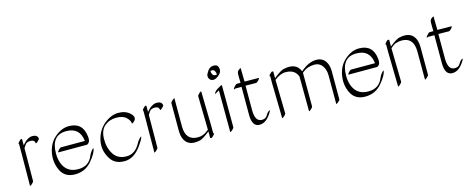

<svg xmlns="http://www.w3.org/2000/svg" viewBox="-34 -1072 3959 1622"><g transform="rotate(-15 1945.5 -261.0)"><path d="M119.1 -319.8Q166 -375.5 209.2 -375.5Q252.4 -375.5 257.3 -342.8Q258.3 -335.4 240.7 -319.3Q223.1 -303.2 222.2 -310.5Q218.3 -340.3 185.1 -340.3Q151.9 -340.3 139.4 -324.2Q127 -308.1 123 -300.3Q118.2 -291 118.7 -290Q119.1 -289.1 119.1 -288.6L117.2 -7.8Q117.2 0.5 99.6 16.1Q82 31.7 82 23.4L84 -257.3Q84 -258.3 84.2 -260.3Q84.5 -262.2 84 -263.2V-339.4Q75.2 -342.8 91.6 -360.4Q107.9 -377.9 113.5 -375.7Q119.1 -373.5 119.1 -372.1Z M386.2 -78.1Q423.3 -3.9 515.6 -5.1Q607.9 -6.3 640.1 -88.9Q648.9 -110.8 665.3 -129.9Q681.6 -148.9 681.2 -141.1Q680.2 -106 624 -38.3Q567.9 29.3 478.8 30.5Q389.6 31.7 353.5 -39.8Q317.4 -111.3 332.5 -195.1Q347.7 -278.8 407 -328.1Q466.3 -377.4 528.3 -377Q649.4 -377 663.1 -251Q667 -216.3 656 -200.9Q645 -185.5 633.3 -185.5H387.7Q379.4 -185.5 394.8 -203.4Q410.2 -221.2 418.5 -221.2H627.9Q613.8 -341.8 497.1 -341.8Q364.3 -342.8 364.3 -179.7Q364.7 -120.1 386.2 -78.1Z M1057.1 -90.3Q1064.9 -105.5 1081.3 -122.8Q1097.7 -140.1 1096.7 -131.8Q1094.2 -113.3 1056.2 -59.6Q992.7 30.3 910.4 31Q828.1 31.7 790.5 -24.4Q738.3 -102.1 755.6 -188.2Q772.9 -274.4 835 -325.9Q897 -377.4 961.4 -377.2Q1025.9 -377 1064.5 -338.9Q1103 -300.8 1069.3 -271Q1050.3 -253.9 1049.8 -262.2Q1049.3 -285.6 1021.2 -313.7Q993.2 -341.8 933.6 -342Q874 -342.3 831.1 -306.2Q788.1 -270 788.1 -191.4Q788.1 -112.8 825 -58.1Q861.8 -3.4 937.5 -4.2Q1013.2 -4.9 1057.1 -90.3Z M1206.5 -319.8Q1253.4 -375.5 1296.6 -375.5Q1339.8 -375.5 1344.7 -342.8Q1345.7 -335.4 1328.1 -319.3Q1310.5 -303.2 1309.6 -310.5Q1305.7 -340.3 1272.5 -340.3Q1239.3 -340.3 1226.8 -324.2Q1214.4 -308.1 1210.4 -300.3Q1205.6 -291 1206.1 -290Q1206.5 -289.1 1206.5 -288.6L1204.6 -7.8Q1204.6 0.5 1187 16.1Q1169.4 31.7 1169.4 23.4L1171.4 -257.3Q1171.4 -258.3 1171.6 -260.3Q1171.9 -262.2 1171.4 -263.2V-339.4Q1162.6 -342.8 1179 -360.4Q1195.3 -377.9 1200.9 -375.7Q1206.5 -373.5 1206.5 -372.1Z M1691.9 -67.4V-4.9Q1704.1 -2.4 1688 15.4Q1671.9 33.2 1664.3 31.5Q1656.7 29.8 1656.7 28.3V-28.8Q1595.2 20.5 1568.8 26.4Q1457.5 51.8 1425.8 -35.6Q1417 -60.5 1416.5 -92.3V-339.8Q1416.5 -348.1 1434.1 -363.8Q1451.7 -379.4 1451.7 -371.1V-123.5Q1453.6 -3.9 1557.6 -3.4Q1605 -2 1647.5 -37.1Q1652.3 -41 1656.2 -44.4Q1653.3 -191.4 1650.4 -337.9Q1650.4 -346.2 1667.7 -361.8Q1685.1 -377.4 1685.5 -369.1Z M1878.4 -537.6Q1896.5 -497.6 1866.5 -468Q1836.4 -438.5 1810.5 -438.5Q1784.7 -438.5 1772.9 -464.4Q1770 -471.7 1770 -484.1Q1770 -496.6 1789.8 -525.4Q1809.6 -554.2 1840.1 -554.2Q1870.6 -554.2 1878.4 -537.6ZM1850.1 -474.1Q1851.6 -485.8 1844.2 -502.4Q1836.9 -519 1822.8 -519Q1808.6 -519 1805.7 -518.6Q1805.2 -515.1 1805.2 -509.5Q1805.2 -503.9 1812.7 -486.6Q1820.3 -469.2 1850.1 -474.1ZM1820.8 -354 1855.5 -374.5Q1867.2 -381.3 1867.7 -373L1869.1 -9.3Q1869.1 -1 1851.3 14.6Q1833.5 30.3 1833.5 22L1832 -340.8H1831.5L1802.7 -323.7Q1787.6 -314.5 1796.6 -329.6Q1805.7 -344.7 1820.8 -354Z M2024.9 -355Q2024.4 -393.1 2023.9 -422.9Q2023.4 -452.6 2037.8 -463.4Q2052.2 -474.1 2054.9 -474.1Q2057.6 -474.1 2058.3 -473.6Q2059.1 -473.1 2059.3 -471.9Q2059.6 -470.7 2059.6 -469.5Q2059.6 -468.3 2059.1 -466.1Q2058.6 -463.9 2058.6 -462.4L2060.5 -356.4L2183.1 -355Q2191.4 -355 2175.8 -337.2Q2160.2 -319.3 2151.9 -319.8Q2106 -320.3 2059.6 -320.8V-105Q2060.1 -5.9 2119.1 -5.9Q2152.8 -5.9 2165.5 -29.3Q2178.2 -52.7 2193.8 -63Q2209.5 -73.2 2202.1 -59.1Q2154.3 29.3 2089.6 29.3Q2024.9 29.3 2024.4 -73.7V-319.8H1968.8Q1956.1 -312.5 1957 -316.9L1957.5 -318.4Q1957.5 -323.2 1963.1 -329.6Q1968.8 -335.9 1977.1 -345.5Q1985.4 -355 1993.7 -355Z M2415.5 -343.3Q2369.6 -344.7 2316.9 -302.2L2322.8 -8.8Q2322.8 -0.5 2305.2 14.9Q2287.6 30.3 2287.6 22.5L2281.7 -279.3V-342.3Q2270 -345.2 2286.1 -362.5Q2302.2 -379.9 2309.6 -378.2Q2316.9 -376.5 2316.9 -375V-317.4Q2378.4 -366.7 2404.8 -373Q2519 -399.9 2553.2 -314.5Q2625 -377 2693.1 -377Q2761.2 -377 2786.1 -308.6Q2794.9 -283.7 2794.9 -252.9V-5.4Q2794.9 2.9 2778.8 16.6Q2762.7 30.3 2759.8 25.9V-221.7Q2759.8 -251.5 2751.5 -275.9Q2727.1 -341.8 2666.3 -341.8Q2605.5 -341.8 2563.5 -306.6Q2559.6 -303.2 2556.2 -300.3Q2556.6 -286.6 2556.6 -254.4L2557.1 -6.8Q2557.1 1.5 2539.6 17.1Q2522 32.7 2522 24.4L2520 -277.3Q2496.1 -343.3 2415.5 -343.3Z M2923.8 -78.1Q2960.9 -3.9 3053.2 -5.1Q3145.5 -6.3 3177.7 -88.9Q3186.5 -110.8 3202.9 -129.9Q3219.2 -148.9 3218.8 -141.1Q3217.8 -106 3161.6 -38.3Q3105.5 29.3 3016.4 30.5Q2927.2 31.7 2891.1 -39.8Q2855 -111.3 2870.1 -195.1Q2885.3 -278.8 2944.6 -328.1Q3003.9 -377.4 3065.9 -377Q3187 -377 3200.7 -251Q3204.6 -216.3 3193.6 -200.9Q3182.6 -185.5 3170.9 -185.5H2925.3Q2917 -185.5 2932.4 -203.4Q2947.8 -221.2 2956.1 -221.2H3165.5Q3151.4 -341.8 3034.7 -341.8Q2901.9 -342.8 2901.9 -179.7Q2902.3 -120.1 2923.8 -78.1Z M3296.9 -284.2V-347.2Q3286.6 -349.6 3301.3 -367.4Q3315.9 -385.3 3324 -383.3Q3332 -381.3 3332 -379.9V-322.8Q3393.6 -371.6 3419.4 -377.4Q3531.2 -401.9 3562.5 -315.4Q3571.3 -290.5 3571.8 -258.8L3572.3 -11.7Q3572.3 -3.4 3554.7 12.2Q3537.1 27.8 3537.1 19.5L3536.6 -227.5Q3534.7 -348.1 3430.7 -348.1Q3416 -348.1 3409.9 -346.4Q3403.8 -344.7 3386.5 -341.3Q3369.1 -337.9 3351.1 -323Q3333 -308.1 3332 -307.1L3337.9 -13.7Q3337.9 -5.4 3320.3 10.3Q3302.7 25.9 3302.7 17.6Z M3711.4 -355Q3710.9 -393.1 3710.4 -422.9Q3710 -452.6 3724.4 -463.4Q3738.8 -474.1 3741.5 -474.1Q3744.1 -474.1 3744.9 -473.6Q3745.6 -473.1 3745.8 -471.9Q3746.1 -470.7 3746.1 -469.5Q3746.1 -468.3 3745.6 -466.1Q3745.1 -463.9 3745.1 -462.4L3747.1 -356.4L3869.6 -355Q3877.9 -355 3862.3 -337.2Q3846.7 -319.3 3838.4 -319.8Q3792.5 -320.3 3746.1 -320.8V-105Q3746.6 -5.9 3805.7 -5.9Q3839.4 -5.9 3852.1 -29.3Q3864.7 -52.7 3880.4 -63Q3896 -73.2 3888.7 -59.1Q3840.8 29.3 3776.1 29.3Q3711.4 29.3 3710.9 -73.7V-319.8H3655.3Q3642.6 -312.5 3643.6 -316.9L3644 -318.4Q3644 -323.2 3649.7 -329.6Q3655.3 -335.9 3663.6 -345.5Q3671.9 -355 3680.2 -355Z"/></g></svg>

Font: ML-NILA01_NewLipi
Style: Regular
Weight: 400
Designer: CLT@C-DIT
Version: Version ML-NILA01_NewLipi 2.